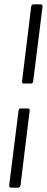

<svg xmlns="http://www.w3.org/2000/svg" viewBox="-20 -780 215 880"><path d="M81 -407 123 -750Q125 -760 134 -760H166Q175 -760 175 -750L132 -407Q132 -403 129 -400Q126 -397 121 -397H89Q85 -397 82.5 -400Q80 -403 81 -407ZM22 70 65 -273Q65 -277 68 -280Q71 -283 75 -283H107Q112 -283 114.5 -280Q117 -277 116 -273L74 70Q72 80 63 80H31Q22 80 22 70Z"/></svg>

Font: Barlow Light
Style: Italic
Weight: 300
Italic angle: -7°
Designer: Jeremy Tribby
Foundry: Tribby Type
Version: Version 1.408